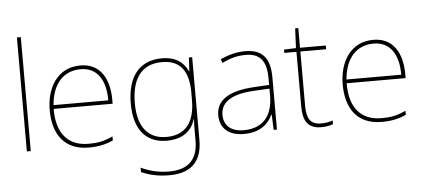

<svg xmlns="http://www.w3.org/2000/svg" viewBox="-60 -897 2820 1275"><g transform="rotate(-5 1350.0 -260.0)"><path d="M117 0V-760H91V0Z M494 -538C340 -538 266 -408 266 -259C266 -104 337 10 503 10C567 10 615 0 666 -23V-50C604 -22 567 -15 503 -15C366 -15 291 -105 293 -266H686V-291C686 -430 629 -538 494 -538ZM494 -513C606 -513 660 -423 659 -291H294C306 -436 382 -513 494 -513Z M1037 -538C883 -538 806 -430 806 -256C806 -81 887 10 1023 10C1122 10 1189 -34 1213 -117H1215C1213 -78 1213 -56 1213 -17V25C1213 140 1161 215 1020 215C945 215 882 196 834 173V203C882 223 939 240 1020 240C1180 240 1239 152 1239 25V-528H1217L1212 -437H1210C1182 -495 1134 -538 1037 -538ZM1037 -513C1172 -513 1213 -419 1213 -294V-246C1213 -136 1179 -15 1023 -15C901 -15 833 -99 833 -256C833 -417 897 -513 1037 -513Z M1594 -537C1535 -537 1480 -522 1427 -498L1436 -472C1493 -501 1541 -512 1594 -512C1687 -512 1732 -463 1732 -343V-300L1629 -294C1472 -285 1378 -234 1378 -129C1378 -45 1432 10 1538 10C1646 10 1702 -42 1730 -103H1732L1736 0H1758V-350C1758 -480 1703 -537 1594 -537ZM1631 -270 1732 -275V-220C1730 -99 1671 -15 1538 -15C1453 -15 1406 -58 1406 -129C1406 -222 1495 -263 1631 -270Z M2053 -15C1979 -15 1958 -61 1958 -143V-503H2130V-528H1958V-659H1937L1931 -528L1851 -525V-503H1932V-140C1932 -47 1960 10 2053 10C2088 10 2110 4 2132 -3V-28C2110 -20 2086 -15 2053 -15Z M2447 -538C2293 -538 2219 -408 2219 -259C2219 -104 2290 10 2456 10C2520 10 2568 0 2619 -23V-50C2557 -22 2520 -15 2456 -15C2319 -15 2244 -105 2246 -266H2639V-291C2639 -430 2582 -538 2447 -538ZM2447 -513C2559 -513 2613 -423 2612 -291H2247C2259 -436 2335 -513 2447 -513Z"/></g></svg>

Font: Noto Sans Sinhala Thin
Style: Regular
Weight: 100
Designer: Jelle Bosma - Monotype Design Team
Foundry: Monotype Imaging Inc.
Version: Version 2.006